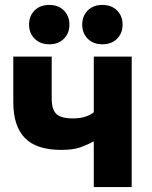

<svg xmlns="http://www.w3.org/2000/svg" viewBox="-20 -760 616 780"><path d="M361 0V-186Q338 -173 308 -162Q278 -151 229 -151Q129 -151 81.5 -199Q34 -247 34 -345V-530H190V-360Q190 -316 208.5 -297.5Q227 -279 276 -279Q309 -279 331 -287.5Q353 -296 361 -304V-530H515V0ZM180 -580Q144 -580 121 -602.5Q98 -625 98 -660Q98 -695 120.5 -717.5Q143 -740 180 -740Q217 -740 239.5 -717.5Q262 -695 262 -660Q262 -625 239.5 -602.5Q217 -580 180 -580ZM396 -580Q359 -580 336.5 -602.5Q314 -625 314 -660Q314 -695 336.5 -717.5Q359 -740 396 -740Q433 -740 455.5 -717.5Q478 -695 478 -660Q478 -625 455.5 -602.5Q433 -580 396 -580Z"/></svg>

Font: Golos Text
Style: Bold
Weight: 700
Designer: A.Korolkova, Vitaly Kuzmin
Foundry: ParaType Ltd
Version: Version 2.004